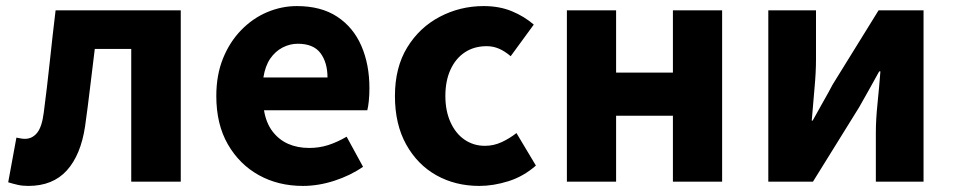

<svg xmlns="http://www.w3.org/2000/svg" viewBox="-20 -598 3136 632"><path d="M73 14Q54 14 38.5 10.5Q23 7 7 2L34 -145Q41 -144 47.5 -142.5Q54 -141 62 -141Q86 -141 102 -160.5Q118 -180 124 -227Q135 -311 144 -396Q153 -481 163 -564H575V0H412V-437H292Q284 -373 276.5 -309.5Q269 -246 260 -182Q246 -88 200 -37Q154 14 73 14Z M977 14Q896 14 832 -21.5Q768 -57 730 -123Q692 -189 692 -282Q692 -351 714 -405.5Q736 -460 774 -499Q812 -538 859.5 -558Q907 -578 957 -578Q1037 -578 1090 -543Q1143 -508 1169.5 -447Q1196 -386 1196 -308Q1196 -285 1194 -265.5Q1192 -246 1189 -235H849Q856 -193 877 -165.5Q898 -138 928.5 -124.5Q959 -111 998 -111Q1031 -111 1060.5 -120.5Q1090 -130 1121 -148L1175 -49Q1133 -20 1080.5 -3Q1028 14 977 14ZM847 -343H1058Q1058 -392 1035 -423Q1012 -454 960 -454Q934 -454 910 -441.5Q886 -429 869.5 -405Q853 -381 847 -343Z M1558 14Q1479 14 1416.5 -21Q1354 -56 1317 -122.5Q1280 -189 1280 -282Q1280 -376 1320.5 -442Q1361 -508 1428 -543Q1495 -578 1572 -578Q1624 -578 1665 -561Q1706 -544 1737 -517L1661 -413Q1641 -430 1622 -438Q1603 -446 1582 -446Q1541 -446 1510.5 -426Q1480 -406 1463 -369Q1446 -332 1446 -282Q1446 -233 1463 -195.5Q1480 -158 1509.5 -138Q1539 -118 1576 -118Q1605 -118 1631 -130Q1657 -142 1680 -160L1744 -53Q1703 -17 1653.5 -1.5Q1604 14 1558 14Z M1846 0V-564H2008V-359H2195V-564H2357V0H2195V-217H2008V0Z M2509 0V-564H2666V-402Q2666 -360 2661 -306.5Q2656 -253 2652 -201H2655Q2669 -227 2688.5 -261Q2708 -295 2721 -320L2872 -564H3020V0H2863V-162Q2863 -204 2868.5 -257.5Q2874 -311 2878 -363H2874Q2860 -338 2841 -303.5Q2822 -269 2808 -245L2656 0Z"/></svg>

Font: Noto Sans SC ExtraBold
Style: Regular
Weight: 800
Designer: Ryoko NISHIZUKA 西塚涼子 (kana, bopomofo & ideographs); Paul D. Hunt (Latin, Greek & Cyrillic); Sandoll Communications 산돌커뮤니
Foundry: Adobe
Version: Version 2.004-H2;hotconv 1.0.118;makeotfexe 2.5.65603